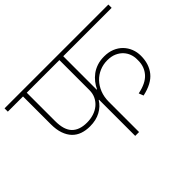

<svg xmlns="http://www.w3.org/2000/svg" viewBox="-161 -948 1198 1198"><g transform="rotate(-45 438.0 -349.0)"><path d="M435 -319H432Q411 -284 371.5 -262.5Q332 -241 278 -241Q241 -241 211 -251.5Q181 -262 159.5 -284.5Q138 -307 126 -341.5Q114 -376 114 -423V-669H-20V-698H896V-669H469V-374H472Q482 -396 498 -416.5Q514 -437 535.5 -453Q557 -469 585 -478.5Q613 -488 648 -488Q687 -488 717.5 -475.5Q748 -463 769.5 -441Q791 -419 802.5 -390Q814 -361 814 -328Q814 -256 775.5 -208Q737 -160 650 -141L638 -172Q713 -187 747 -225.5Q781 -264 781 -318V-332Q781 -354 773 -376Q765 -398 748.5 -416Q732 -434 706.5 -445.5Q681 -457 645 -457Q609 -457 577 -443.5Q545 -430 521 -405Q497 -380 483 -345Q469 -310 469 -267V0H435ZM147 -669V-418Q147 -341 181 -306Q215 -271 281 -271Q313 -271 341 -280Q369 -289 390 -306.5Q411 -324 423 -348.5Q435 -373 435 -404V-669Z"/></g></svg>

Font: IBM Plex Sans Devanagari ExtraLight
Style: Regular
Weight: 200
Designer: Mike Abbink, Paul van der Laan, Pieter van Rosmalen, Erin McLaughlin
Foundry: Bold Monday
Version: Version 1.1